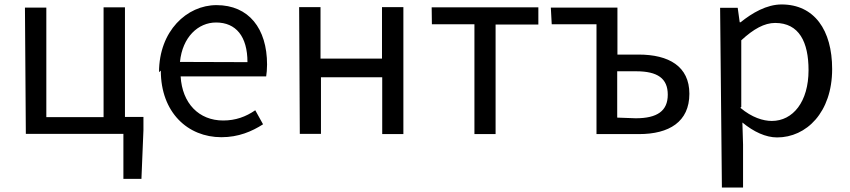

<svg xmlns="http://www.w3.org/2000/svg" viewBox="-20 -576 3816 862"><path d="M96 25H534V227H615L624 8V-51H541V-543H445V-50H188V-542H92Z M702 -259C702 -71 823 40 974 40C1051 40 1111 14 1161 -18L1126 -81C1084 -52 1038 -35 982 -35C873 -35 798 -112 791 -233H1175C1177 -246 1179 -265 1179 -286C1179 -448 1097 -553 952 -553C819 -553 694 -437 694 -252ZM788 -298C799 -410 870 -475 950 -475C1039 -475 1091 -413 1091 -297Z M1326 25H1421V-229H1696V26H1791V-544H1695V-313H1419V-544H1323Z M1919 -467H2110V26H2205V-466H2397V-543H1918Z M2457 -467H2658V26H2849C2984 26 3075 -29 3075 -155C3075 -278 2983 -331 2847 -331H2752V-542H2453ZM2751 -48V-256H2836C2932 -256 2978 -224 2978 -151C2978 -78 2931 -45 2834 -45Z M3221 266H3316V73L3313 -26C3364 16 3418 41 3469 41C3600 41 3716 -71 3716 -266C3716 -441 3636 -556 3489 -556C3422 -556 3357 -518 3305 -476H3301L3292 -541H3213ZM3308 -96V-395C3363 -446 3412 -473 3460 -473C3568 -473 3610 -387 3610 -261C3610 -119 3540 -33 3445 -33C3407 -33 3356 -48 3304 -92Z"/></svg>

Font: GenEiGothic-pro-Regular
Style: Regular
Weight: 400
Designer: Ryoko NISHIZUKA (kana & ideographs); Paul D. Hunt (Latin, Greek & Cyrillic); Wenlong ZHANG (bopomofo); Sandoll Communica
Foundry: Adobe Systems Incorporated; o_tamon
Version: Version 1.000.140830